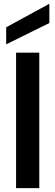

<svg xmlns="http://www.w3.org/2000/svg" viewBox="-20 -972 286 992"><path d="M63 0V-700H183V0ZM12 -743V-831L234 -952H235V-853Z"/></svg>

Font: DM Sans 28pt SemiBold
Style: Regular
Weight: 600
Version: Version 4.004;gftools[0.9.30]